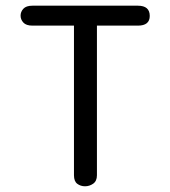

<svg xmlns="http://www.w3.org/2000/svg" viewBox="-20 -651 602 678"><path d="M466.8 -630.9Q508.8 -630.9 508.8 -594.7Q508.8 -560.5 466.8 -560.5H322.3V-32.2Q322.3 -11.7 309.1 -2.4Q295.9 6.8 280.3 6.8Q264.6 6.8 252.9 -2Q241.2 -10.7 241.2 -32.2V-560.5H94.7Q72.3 -560.5 62.5 -571.3Q52.7 -582 52.7 -595.7Q52.7 -609.4 62.5 -620.1Q72.3 -630.9 94.7 -630.9Z"/></svg>

Font: Jura
Style: DemiBold
Weight: 600
Version: Version 2.4